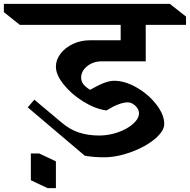

<svg xmlns="http://www.w3.org/2000/svg" viewBox="-138 -806 985 996"><path d="M283 -403Q283 -385 293 -371Q303 -357 329 -340Q373 -365 402 -376Q431 -387 454 -387Q510 -387 571 -352Q632 -317 673 -264Q714 -211 714 -163Q714 -126 665 -85Q616 -44 542 -17Q468 10 399 10Q352 10 302 2L6 -249L40 -289L182 -170Q224 -134 271.5 -118.5Q319 -103 377 -103Q427 -103 475 -120Q523 -137 553 -164Q583 -191 583 -219Q583 -239 564.5 -257Q546 -275 525 -275Q482 -275 414 -233Q356 -241 294.5 -279Q233 -317 192.5 -367.5Q152 -418 152 -460Q152 -496 176 -527.5Q200 -559 240.5 -578Q281 -597 327 -597H488V-677H-35L-118 -743V-786H743L827 -720V-677H618V-488H392Q346 -488 314.5 -463Q283 -438 283 -403ZM152 170H109L22 129V-10H65L152 31Z"/></svg>

Font: InknutAntiqua
Style: Medium
Weight: 500
Designer: Claus Eggers Srensen
Foundry: Claus Eggers Srensen
Version: Version 1.000; ttfautohint (v1.2) -l 7 -r 28 -G 50 -x 13 -D 